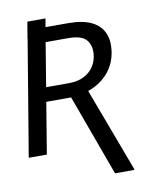

<svg xmlns="http://www.w3.org/2000/svg" viewBox="-100 -856 927 1111"><g transform="rotate(-10 363.0 -300.5)"><path d="M121.1 -678.7 137.7 -777.3H244.1L227.5 -678.7ZM129.9 -727.5H370.1Q453.1 -727.5 505.1 -702.4Q557.1 -677.2 577.6 -628.9Q598.1 -580.6 585.9 -511.7Q577.1 -462.4 550.5 -422.6Q523.9 -382.8 482.9 -354.7Q441.9 -326.7 388.7 -312.5L358.4 -301.3H141.1L154.3 -384.8H312.5Q362.8 -384.8 398.4 -402.1Q434.1 -419.4 454.8 -448.5Q475.6 -477.5 481 -512.7Q490.2 -570.3 462.6 -606.2Q435.1 -642.1 355 -642.1H221.2L115.2 0H8.8ZM484.9 175.3 302.7 -323.7H413.6L598.6 170.4L597.7 175.3Z"/></g></svg>

Font: Adwaita Sans
Style: Italic
Weight: 400
Italic angle: -9.39999°
Designer: Rasmus Andersson
Foundry: rsms
Version: Version 4.001;git-9221beed3